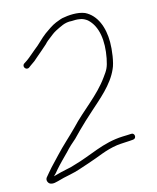

<svg xmlns="http://www.w3.org/2000/svg" viewBox="-83 -764 702 860"><g transform="rotate(-10 268.5 -334.0)"><path d="M333 -672C346.8 -672 359.6 -665.9 369 -660C415.2 -625.4 430.2 -557.3 422 -478C417.4 -437 412.3 -427 394 -397C349.8 -321.3 279.4 -266.4 227 -199C195.6 -160.9 162.8 -127.7 133 -89L114 -65C107.3 -57 101 -49 95 -41L79 -19C73 -11 68.3 -4.3 65 1C61.7 7 61.5 13.2 64.5 19.5C72.1 35.6 90.4 34.2 111 26C131.8 17.7 148.3 12.7 171 6C205.3 -4.1 222 -13.3 260.5 -29.5C313.6 -51.8 344.7 -73.6 400.5 -87C417.2 -91 460.7 -95.6 476 -99C493.6 -102.5 488.3 -129.5 471 -126C457.2 -124.5 453 -122.9 432 -121C340 -109.5 276.1 -62.1 197 -33C185 -27.7 173.7 -23.7 163 -21C139.9 -14.2 122.7 -8.2 101 0C100.3 0.7 99.3 1 98 1C105.6 -6.6 111.9 -15.9 118 -25C135.4 -49 156 -73.1 175 -96C188.5 -113.9 204.1 -131.1 221 -148C229.7 -158 239 -169.3 249 -182C269.6 -207 291.7 -230.3 314.5 -255C358.8 -302.9 417.3 -357.8 440 -426C450.5 -453.1 453.1 -512.4 450 -547C444.3 -615.2 415.9 -674.3 362 -695C329 -705.2 286.6 -698.2 258 -690C246.7 -686.2 237.2 -680.4 227 -676C208.3 -666.6 187.4 -648 173 -636C151.1 -616.8 133.4 -591.6 111 -572L81 -542C75.7 -536.7 70 -531.7 64 -527L55 -520C40.3 -508 58.3 -486 73 -498L82 -506C88.7 -511.3 95 -516.7 101 -522C106.3 -528 111.5 -533.3 116.5 -538C132.3 -552.8 149.6 -572.6 165 -588C171.2 -596.7 182 -607.3 190 -614C202.4 -624.9 205.1 -629.4 221 -640C243.4 -653.1 264.1 -670 297 -670C308.7 -671.3 319.1 -673.4 333 -672Z"/></g></svg>

Font: HoneyBee
Style: XLit
Weight: 200
Foundry: Cannot Into Space Fonts
Version: Version 0.89